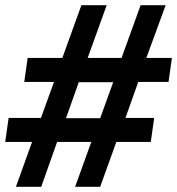

<svg xmlns="http://www.w3.org/2000/svg" viewBox="-41 -716 679 736"><path d="M520 -494H618L605 -402H489L440 -264H550L537 -172H405L343 0H247L309 -172H178L117 0H20L82 -172H-21L-8 -264H116L166 -402H52L65 -494H198L271 -696H368L295 -494H425L498 -696H594ZM261 -401 212 -263H343L393 -401Z"/></svg>

Font: Chivo
Style: Bold Italic
Weight: 700
Italic angle: -8.05°
Designer: Hector Gatti
Foundry: Omnibus-Type
Version: Version 1.007